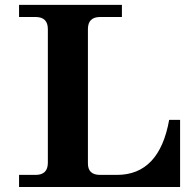

<svg xmlns="http://www.w3.org/2000/svg" viewBox="-20 -752 789 772"><path d="M704.1 0H56.6V-48.8H123.5Q172.4 -48.8 172.4 -97.7V-634.8Q172.4 -683.6 123.5 -683.6H56.6V-732.4H470.2V-683.6H382.3Q333.5 -683.6 333.5 -634.8V-94.7Q333.5 -48.8 382.3 -48.8H450.2Q620.6 -48.8 660.2 -270H704.1Z"/></svg>

Font: Munson
Style: Bold
Weight: 700
Designer: Paul James MIller
Foundry: High-Logic / Made with FontCreator
Version: Version 2.10;May 5, 2019;FontCreator 11.5.0.2430 64-bit